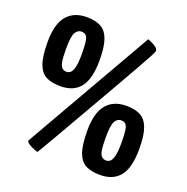

<svg xmlns="http://www.w3.org/2000/svg" viewBox="-128 -828 931 957"><g transform="rotate(20 337.5 -350.0)"><path d="M166 -339Q120 -339 90.5 -353.5Q61 -368 46 -408Q31 -448 31 -526Q31 -620 68 -664Q105 -708 173 -708Q219 -708 248 -692.5Q277 -677 291.5 -638Q306 -599 306 -527Q306 -428 270.5 -383.5Q235 -339 166 -339ZM170 -417Q182 -417 191.5 -425.5Q201 -434 206.5 -457.5Q212 -481 212 -526Q212 -570 208.5 -592.5Q205 -615 196.5 -623Q188 -631 172 -631Q153 -631 141 -610.5Q129 -590 129 -525Q129 -478 133.5 -455Q138 -432 147.5 -424.5Q157 -417 170 -417ZM171 8Q171 8 161.5 5Q152 2 140 -3.5Q128 -9 118.5 -16Q109 -23 109 -30L498 -709Q498 -709 512.5 -703Q527 -697 540.5 -687.5Q554 -678 554 -666Q554 -662 538 -632Q522 -602 494.5 -553.5Q467 -505 433 -445.5Q399 -386 362.5 -322.5Q326 -259 292 -200Q258 -141 231 -94Q204 -47 187.5 -19.5Q171 8 171 8ZM503 9Q457 9 427.5 -5.5Q398 -20 383 -60Q368 -100 368 -178Q368 -272 405 -316Q442 -360 510 -360Q556 -360 585 -344.5Q614 -329 628.5 -290Q643 -251 643 -179Q643 -80 607.5 -35.5Q572 9 503 9ZM507 -69Q519 -69 528.5 -77.5Q538 -86 543.5 -109.5Q549 -133 549 -178Q549 -222 545.5 -244.5Q542 -267 533.5 -275Q525 -283 509 -283Q490 -283 478 -262.5Q466 -242 466 -177Q466 -130 470.5 -107Q475 -84 484.5 -76.5Q494 -69 507 -69Z"/></g></svg>

Font: Yanone Kaffeesatz ExtraLight SemiBold
Style: Regular
Weight: 600
Version: Version 2.003